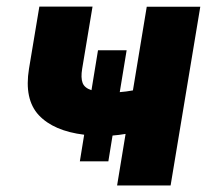

<svg xmlns="http://www.w3.org/2000/svg" viewBox="-20 -566 637 586"><path d="M68.5 -356.2 100.1 -545.8H262.4L230.8 -356.2Q226.2 -328.5 232.1 -313Q237.9 -297.6 259.2 -290.8L279.1 -412.6H366.5L345.5 -284.8Q364.7 -286.2 385.7 -290.1L427.9 -545.5H591.3L500.7 0H337.4L363.3 -157.3Q353 -155.5 342.9 -154.3Q332.7 -153.1 323.5 -152.3L310.7 -73.5H223.7L236.9 -154.8Q143.8 -166.2 98.4 -214.5Q53.3 -263.1 68.5 -356.2Z"/></svg>

Font: Inter P Extra Bold
Style: Italic
Weight: 800
Italic angle: 9.39999°
Designer: Rasmus Andersson
Foundry: rsms
Version: Version 3.018;git-588b23468